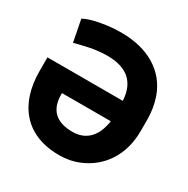

<svg xmlns="http://www.w3.org/2000/svg" viewBox="-165 -866 999 1022"><g transform="rotate(30 334.0 -355.5)"><path d="M18 -326C18 -275 25 -229 38 -188C77 -68 172 10 331 10C375 10 416 2 454 -14C565 -61 644 -165 644 -319V-389C644 -437 636 -481 622 -522C577 -647 462 -721 292 -721C263 -721 236 -719 212 -716C162 -709 113 -700 76 -681L71 -679L97 -545C156 -560 215 -577 292 -577C413 -577 476 -519 481 -410H18ZM180 -276V-284H480C468 -199 424 -133 331 -133C232 -133 180 -180 180 -276Z"/></g></svg>

Font: Asimov Pro
Style: Blk
Weight: 900
Designer: Google
Version: Version 2.000980; 2014